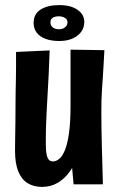

<svg xmlns="http://www.w3.org/2000/svg" viewBox="-20 -724 462 754"><path d="M145 10Q112 10 88 -5Q64 -20 51.5 -51.5Q39 -83 39 -132Q39 -153 39.5 -181Q40 -209 40.5 -243.5Q41 -278 41 -317Q41 -344 41.5 -367.5Q42 -391 42.5 -414.5Q43 -438 43 -463.5Q43 -489 43 -520L175 -526Q174 -501 173 -477.5Q172 -454 171 -428.5Q170 -403 168 -372.5Q166 -342 164 -301Q163 -279 162 -258.5Q161 -238 160.5 -220Q160 -202 160 -185.5Q160 -169 160 -155Q160 -132 163 -117.5Q166 -103 172 -96.5Q178 -90 188 -90Q200 -90 212.5 -100Q225 -110 235 -134.5Q245 -159 251 -201.5Q257 -244 257 -309L316 -311Q315 -257 308 -208.5Q301 -160 288 -120Q275 -80 254.5 -51Q234 -22 206.5 -6Q179 10 145 10ZM269 0 259 -112Q258 -165 257.5 -213.5Q257 -262 257 -309Q257 -339 257 -372Q257 -405 257 -436Q257 -467 257 -491.5Q257 -516 257 -529L390 -527Q388 -491 386.5 -464Q385 -437 383.5 -415.5Q382 -394 380.5 -373Q379 -352 378.5 -330.5Q378 -309 378 -282Q378 -257 378.5 -221.5Q379 -186 380 -147.5Q381 -109 382 -76Q383 -43 383.5 -22Q384 -1 384 0ZM213 -563Q181 -563 158.5 -571.5Q136 -580 124 -596Q112 -612 112 -634Q112 -669 139.5 -686.5Q167 -704 213 -704Q258 -704 284.5 -685.5Q311 -667 311 -638Q311 -605 284 -584Q257 -563 213 -563ZM213 -609Q217 -609 224.5 -611Q232 -613 238.5 -619.5Q245 -626 245 -637Q245 -648 234.5 -654Q224 -660 211 -660Q197 -660 187.5 -654.5Q178 -649 178 -635Q178 -628 182 -622Q186 -616 193.5 -612.5Q201 -609 213 -609Z"/></svg>

Font: Truculenta Black
Style: Regular
Weight: 900
Version: Version 1.002